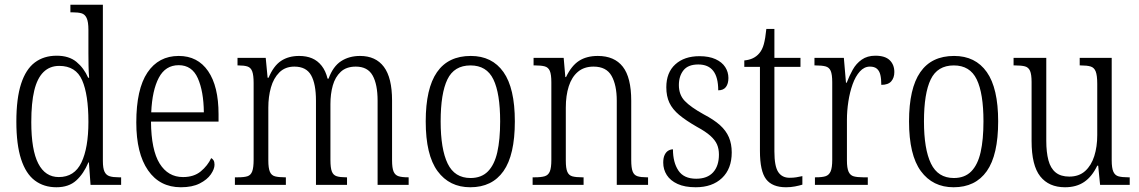

<svg xmlns="http://www.w3.org/2000/svg" viewBox="-20 -780 4806 810"><path d="M218 10Q165 10 127 -18.5Q89 -47 69 -108.5Q49 -170 49 -267Q49 -365 69 -426.5Q89 -488 127 -516.5Q165 -545 219 -545Q271 -545 302.5 -519Q334 -493 352 -452H356Q354 -476 353.5 -502.5Q353 -529 353 -555V-654Q353 -688 345.5 -704Q338 -720 323.5 -724Q309 -728 286 -728H277V-760H414V-101Q414 -70 421 -55.5Q428 -41 442.5 -36.5Q457 -32 481 -32H491V0H362L355 -95H353Q333 -47 301.5 -18.5Q270 10 218 10ZM228 -33Q294 -33 323.5 -94.5Q353 -156 353 -266Q353 -381 326.5 -441.5Q300 -502 230 -502Q190 -502 163.5 -476Q137 -450 124.5 -398Q112 -346 112 -265Q112 -147 141.5 -90Q171 -33 228 -33Z M743 10Q654 10 604.5 -61.5Q555 -133 555 -263Q555 -404 602 -474Q649 -544 734 -544Q814 -544 858 -480Q902 -416 902 -298V-267H617Q618 -147 653.5 -90Q689 -33 752 -33Q798 -33 827 -57Q856 -81 871 -113Q877 -110 881 -103.5Q885 -97 885 -85Q885 -67 869.5 -44.5Q854 -22 822.5 -6Q791 10 743 10ZM840 -306Q839 -395 814.5 -450Q790 -505 734 -505Q678 -505 650 -452Q622 -399 618 -306Z M971 0V-32H984Q1010 -32 1024 -36.5Q1038 -41 1044 -57Q1050 -73 1050 -106V-430Q1050 -463 1044 -479Q1038 -495 1024 -499.5Q1010 -504 986 -504H982V-536H1101L1109 -452H1113Q1134 -502 1165.5 -523Q1197 -544 1242 -544Q1273 -544 1296.5 -534Q1320 -524 1337 -502.5Q1354 -481 1362 -448H1366Q1385 -500 1419 -522Q1453 -544 1499 -544Q1565 -544 1599.5 -498Q1634 -452 1634 -356V-104Q1634 -71 1640.5 -56Q1647 -41 1661.5 -36.5Q1676 -32 1701 -32H1704V0H1573V-355Q1573 -424 1552 -461.5Q1531 -499 1481 -499Q1441 -499 1417.5 -477Q1394 -455 1384 -419.5Q1374 -384 1374 -341V-105Q1374 -72 1380 -56.5Q1386 -41 1400.5 -36.5Q1415 -32 1439 -32H1444V0H1313V-355Q1313 -426 1292.5 -462.5Q1272 -499 1222 -499Q1183 -499 1158.5 -474.5Q1134 -450 1123 -411Q1112 -372 1112 -326V-103Q1112 -71 1118.5 -55.5Q1125 -40 1140.5 -36Q1156 -32 1181 -32H1186V0Z M1964 10Q1876 10 1826 -58Q1776 -126 1776 -268Q1776 -407 1823.5 -475.5Q1871 -544 1966 -544Q2056 -544 2104 -476Q2152 -408 2152 -268Q2152 -126 2104 -58Q2056 10 1964 10ZM1965 -29Q2011 -29 2038.5 -57Q2066 -85 2078 -138Q2090 -191 2090 -268Q2090 -386 2061.5 -445Q2033 -504 1965 -504Q1896 -504 1867.5 -445Q1839 -386 1839 -268Q1839 -151 1868.5 -90Q1898 -29 1965 -29Z M2227 0V-32H2237Q2263 -32 2278 -36.5Q2293 -41 2299.5 -56.5Q2306 -72 2306 -105V-433Q2306 -466 2299.5 -481Q2293 -496 2278 -500Q2263 -504 2239 -504H2231V-536H2358L2365 -455H2368Q2391 -503 2423 -523.5Q2455 -544 2502 -544Q2572 -544 2607.5 -498.5Q2643 -453 2643 -355V-105Q2643 -72 2649 -56.5Q2655 -41 2669.5 -36.5Q2684 -32 2708 -32H2714V0H2582V-355Q2582 -421 2560 -460Q2538 -499 2484 -499Q2444 -499 2418 -477Q2392 -455 2379.5 -416Q2367 -377 2367 -326V-102Q2367 -70 2373.5 -55Q2380 -40 2395 -36Q2410 -32 2435 -32H2442V0Z M2915 10Q2869 10 2838.5 -4Q2808 -18 2793 -41.5Q2778 -65 2778 -94Q2778 -114 2784 -126.5Q2790 -139 2799.5 -144.5Q2809 -150 2819 -150Q2819 -95 2842 -60.5Q2865 -26 2917 -26Q2964 -26 2988.5 -53Q3013 -80 3013 -128Q3013 -152 3005 -170.5Q2997 -189 2977 -207Q2957 -225 2920 -245Q2873 -272 2845 -295.5Q2817 -319 2804 -346.5Q2791 -374 2791 -412Q2791 -474 2829 -508.5Q2867 -543 2931 -543Q2971 -543 2998.5 -530.5Q3026 -518 3039.5 -497Q3053 -476 3053 -451Q3053 -427 3042.5 -413Q3032 -399 3010 -399Q3010 -454 2989 -481Q2968 -508 2926 -508Q2883 -508 2863.5 -483.5Q2844 -459 2844 -421Q2844 -380 2869 -354Q2894 -328 2948 -298Q2992 -275 3017.5 -252Q3043 -229 3055 -201Q3067 -173 3067 -137Q3067 -68 3026 -29Q2985 10 2915 10Z M3296 10Q3238 10 3212 -24Q3186 -58 3186 -143V-498H3120V-525Q3141 -527 3156.5 -534.5Q3172 -542 3183 -555Q3196 -570 3202.5 -594Q3209 -618 3213 -658H3247V-536H3357V-498H3247V-141Q3247 -79 3263 -54.5Q3279 -30 3311 -30Q3327 -30 3339 -32Q3351 -34 3365 -37V-1Q3352 3 3334 6.5Q3316 10 3296 10Z M3418 0V-32H3423Q3448 -32 3462.5 -36.5Q3477 -41 3484 -56.5Q3491 -72 3491 -106V-433Q3491 -466 3484.5 -481Q3478 -496 3462.5 -500Q3447 -504 3421 -504H3416V-536H3540L3549 -431H3552Q3563 -460 3577.5 -486Q3592 -512 3615.5 -528.5Q3639 -545 3673 -545Q3714 -545 3733.5 -526Q3753 -507 3753 -476Q3753 -452 3740 -437Q3727 -422 3698 -422Q3698 -447 3694 -464Q3690 -481 3679.5 -490Q3669 -499 3650 -499Q3626 -499 3607.5 -478.5Q3589 -458 3577 -424.5Q3565 -391 3559 -351.5Q3553 -312 3553 -275V-103Q3553 -71 3560 -55.5Q3567 -40 3582 -36Q3597 -32 3621 -32H3641V0Z M4003 10Q3915 10 3865 -58Q3815 -126 3815 -268Q3815 -407 3862.5 -475.5Q3910 -544 4005 -544Q4095 -544 4143 -476Q4191 -408 4191 -268Q4191 -126 4143 -58Q4095 10 4003 10ZM4004 -29Q4050 -29 4077.5 -57Q4105 -85 4117 -138Q4129 -191 4129 -268Q4129 -386 4100.5 -445Q4072 -504 4004 -504Q3935 -504 3906.5 -445Q3878 -386 3878 -268Q3878 -151 3907.5 -90Q3937 -29 4004 -29Z M4473 10Q4405 10 4368.5 -36Q4332 -82 4332 -185V-434Q4332 -466 4325.5 -481Q4319 -496 4304 -500Q4289 -504 4263 -504H4256V-536H4394V-186Q4394 -138 4403 -104Q4412 -70 4433.5 -52.5Q4455 -35 4491 -35Q4532 -35 4558 -58.5Q4584 -82 4596.5 -121.5Q4609 -161 4609 -210V-426Q4609 -462 4602.5 -478.5Q4596 -495 4581 -499.5Q4566 -504 4540 -504H4535V-536H4670V-104Q4670 -71 4677 -55.5Q4684 -40 4699 -36Q4714 -32 4739 -32H4746V0H4621L4613 -81H4609Q4587 -35 4554 -12.5Q4521 10 4473 10Z"/></svg>

Font: Noto Serif Khmer Condensed Light
Style: Regular
Weight: 300
Width: 3
Designer: Danh Hong and the Monotype Design Team
Foundry: Monotype Imaging Inc.
Version: Version 2.004